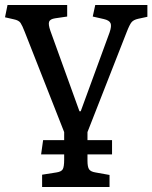

<svg xmlns="http://www.w3.org/2000/svg" viewBox="-25 -527 608 766"><path d="M143 219V170L200 161Q220 158 225.5 148Q231 138 231 110V89H139L147 32H231V0L74 -399Q64 -425 57 -435.5Q50 -446 30 -450L-5 -458L5 -507H243V-461L195 -454Q175 -451 171 -440.5Q167 -430 176 -404L292 -83H297L412 -397Q421 -423 416 -434.5Q411 -446 389 -451L345 -461L355 -507H563V-460L526 -452Q508 -448 500 -438.5Q492 -429 480 -398L324 0V32H422V89H324V114Q324 139 330.5 148.5Q337 158 356 161L412 171V219Z"/></svg>

Font: Literata 12pt
Style: Regular
Weight: 400
Designer: Latin by Veronika Burian and Jose Scaglione. Greek by Irene Vlachou. Cyrillic by Vera Evstafieva.
Foundry: TypeTogether
Version: Version 3.002